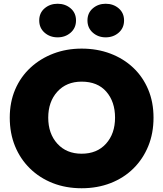

<svg xmlns="http://www.w3.org/2000/svg" viewBox="-20 -977 870 1023"><path d="M446 -868Q446 -908 474.5 -932.5Q503 -957 543 -957Q584 -957 612.5 -932.5Q641 -908 641 -868Q641 -828 612.5 -803Q584 -778 543 -778Q503 -778 474.5 -803Q446 -828 446 -868ZM189 -868Q189 -908 217.5 -932.5Q246 -957 287 -957Q328 -957 356.5 -932.5Q385 -908 385 -868Q385 -828 356.5 -803Q328 -778 287 -778Q246 -778 217.5 -803Q189 -828 189 -868ZM32 -350Q32 -433 61 -500.5Q90 -568 142.5 -616.5Q195 -665 264.5 -691.5Q334 -718 415 -718Q498 -718 568 -691.5Q638 -665 689.5 -616.5Q741 -568 769.5 -500.5Q798 -433 798 -350Q798 -267 770 -198.5Q742 -130 691 -79.5Q640 -29 569.5 -1.5Q499 26 415 26Q331 26 261 -1.5Q191 -29 139.5 -79.5Q88 -130 60 -198.5Q32 -267 32 -350ZM237 -350Q237 -265 285.5 -211.5Q334 -158 415 -158Q497 -158 545 -211.5Q593 -265 593 -350Q593 -435 546.5 -488.5Q500 -542 415 -542Q334 -542 285.5 -488.5Q237 -435 237 -350Z"/></svg>

Font: Jost* Heavy
Style: Regular
Weight: 800
Version: Version 3.7